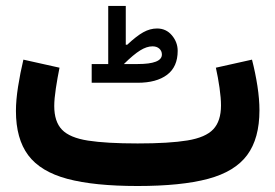

<svg xmlns="http://www.w3.org/2000/svg" viewBox="-20 -621 918 641"><path d="M821.3 -421.9Q832.5 -378.4 839.4 -334Q846.2 -289.6 846.2 -252.9Q846.2 -158.7 805.2 -103.3Q764.2 -47.9 674.6 -23.9Q585 0 439.5 0Q294.4 0 204.8 -23.9Q115.2 -47.9 74.2 -102.8Q33.2 -157.7 33.2 -250.5Q33.2 -286.6 40.3 -331.8Q47.4 -377 58.1 -421.9L178.7 -395Q171.9 -361.8 166.5 -326.2Q161.1 -290.5 161.1 -267.1Q161.1 -214.8 187 -188Q212.9 -161.1 273.9 -151.6Q335 -142.1 439.5 -142.1Q544.9 -142.1 605.7 -152.1Q666.5 -162.1 692.1 -189.5Q717.8 -216.8 717.8 -269Q717.8 -293.5 712.9 -327.9Q708 -362.3 700.7 -395ZM341.3 -407.2V-601.1H399.9V-471.7H404.8Q436 -501 458.5 -513.4Q481 -525.9 504.4 -525.9Q534.7 -525.9 554 -502.9Q573.2 -480 573.2 -451.2Q573.2 -397.9 537.8 -371.3Q502.4 -344.7 439.5 -344.7H286.1V-407.2ZM393.6 -407.2H439.5Q520.5 -407.2 520.5 -439Q520.5 -450.7 512 -458.5Q503.4 -466.3 489.3 -466.3Q469.7 -466.3 447.8 -452.6Q425.8 -439 393.6 -407.2Z"/></svg>

Font: Estedad-FD Bold
Style: Regular
Weight: 700
Designer: Amin Abedi
Version: Version 7.3